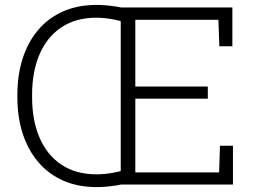

<svg xmlns="http://www.w3.org/2000/svg" viewBox="-20 -741 1021 771"><path d="M367.7 10.3Q293 10.3 234.1 -15.6Q175.3 -41.5 134.3 -89.4Q93.3 -137.2 71.5 -203.4Q49.8 -269.5 49.8 -350.6V-359.9Q49.8 -440.9 71.3 -507.1Q92.8 -573.2 133.8 -621.3Q174.8 -669.4 233.6 -695.3Q292.5 -721.2 367.2 -721.2Q400.9 -721.2 440.2 -715.6Q479.5 -710 518.6 -699.7L513.2 -639.2Q479 -653.8 440.9 -661.9Q402.8 -669.9 367.2 -669.9Q284.2 -669.9 226.3 -631.1Q168.5 -592.3 138.7 -522.7Q108.9 -453.1 108.9 -360.8V-350.6Q108.9 -257.8 138.9 -188Q168.9 -118.2 226.8 -79.6Q284.7 -41 367.7 -41Q403.3 -41 441.2 -48.6Q479 -56.2 513.2 -70.8L518.6 -10.7Q479.5 -1 440.4 4.6Q401.4 10.3 367.7 10.3ZM435.1 0 464.8 -46.4V-664.6L435.1 -710.9H913.1V-555.2H860.8L856.9 -661.6H523.4V-393.6H814.5V-344.7H523.4V-48.8H859.9L863.3 -155.8H915.5V0Z"/></svg>

Font: Roboto Slab LO Light
Style: Regular
Weight: 300
Designer: Google
Version: Version 2.000